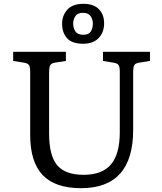

<svg xmlns="http://www.w3.org/2000/svg" viewBox="-20 -971 850 1005"><path d="M404 14Q269 14 203.5 -54.5Q138 -123 138 -265V-596Q138 -621 131.5 -630.5Q125 -640 105 -643L49 -652V-700H325V-652L267 -643Q249 -640 243 -629.5Q237 -619 237 -592V-272Q237 -157 279 -106.5Q321 -56 418 -56Q515 -56 561 -110.5Q607 -165 607 -279V-596Q607 -621 600.5 -630.5Q594 -640 574 -643L519 -652V-700H765V-652L708 -643Q689 -640 683 -630Q677 -620 677 -592V-291Q677 14 404 14ZM415 -742Q357 -742 331 -771Q305 -800 305 -847Q305 -890 332.5 -920.5Q360 -951 417 -951Q470 -951 497.5 -923Q525 -895 525 -849Q525 -802 496.5 -772Q468 -742 415 -742ZM416 -789Q445 -789 455.5 -806.5Q466 -824 466 -847Q466 -870 454 -887Q442 -904 414 -904Q386 -904 374.5 -886.5Q363 -869 363 -847Q363 -825 374.5 -807Q386 -789 416 -789Z"/></svg>

Font: Text Regular
Style: Regular
Weight: 400
Designer: Latin by Veronika Burian and Jose Scaglione. Greek by Irene Vlachou. Cyrillic by Vera Evstafieva.
Foundry: TypeTogether
Version: Version 3.002